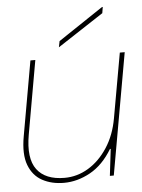

<svg xmlns="http://www.w3.org/2000/svg" viewBox="-51 -728 576 781"><g transform="rotate(-5 237.0 -337.5)"><path d="M179 12Q129 12 91 -8.5Q53 -29 36 -73.5Q19 -118 32 -191L86 -496H106L53 -196Q36 -100 70.5 -54Q105 -8 183 -8Q235 -8 280.5 -35.5Q326 -63 359 -113.5Q392 -164 404 -232L451 -496H471L383 0H367L380 -109H377Q339 -46 286.5 -17Q234 12 179 12ZM206 -539 211 -564 395 -687H398L394 -662Z"/></g></svg>

Font: DM Sans 36pt Thin
Style: Italic
Weight: 250
Italic angle: -10°
Designer: Colophon Foundry, Jonny Pinhorn
Foundry: Colophon Foundry
Version: Version 4.004;gftools[0.9.30]